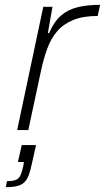

<svg xmlns="http://www.w3.org/2000/svg" viewBox="-20 -538 434 794"><path d="M51 0 159 -510H197L178 -401H183Q204 -450 234 -475Q264 -500 304 -509Q344 -518 394 -518L384 -472Q323 -472 282 -455Q241 -438 215.5 -407.5Q190 -377 175.5 -337Q161 -297 151 -252L97 0ZM4 236 9 211Q33 211 45.5 206Q58 201 64.5 187Q71 173 76 150L79 132H54L70 62H129L112 138Q106 167 99 186Q92 205 80.5 216Q69 227 50.5 231.5Q32 236 4 236Z"/></svg>

Font: Saira SemiExpanded ExtraLight
Style: Italic
Weight: 250
Width: 6
Italic angle: -12°
Designer: Hector Gatti with collaboration of the Omnibus-Type team
Foundry: Omnibus-Type
Version: Version 1.101